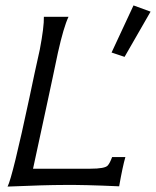

<svg xmlns="http://www.w3.org/2000/svg" viewBox="-20 -686 576 709"><path d="M394 -106H443Q433 -72 420 2Q287 -4 215 -3Q150 -3 8 3Q26 -32 89 -327Q95 -356 107.5 -414.5Q120 -473 127 -503Q143 -587 142 -624H233Q215 -586 194 -492Q187 -460 174.5 -399.5Q162 -339 156 -313L102 -63H313Q368 -63 378 -75Q386 -84 394 -106ZM473 -666 536 -643 440 -476 392 -492Z"/></svg>

Font: GFS Neohellenic Rg
Style: Italic
Weight: 400
Italic angle: -12°
Designer: Takis Katsoulidis and George D. Matthiopoulos
Foundry: Takis Katsoulidis and George D. Matthiopoulos
Version: Version 1.0